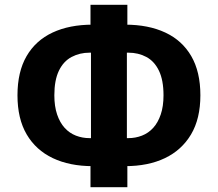

<svg xmlns="http://www.w3.org/2000/svg" viewBox="-20 -756 910 802"><path d="M358 26V-88L394 -62H367Q271 -62 200.5 -95.5Q130 -129 91.5 -194.5Q53 -260 53 -358Q53 -456 91 -521.5Q129 -587 199.5 -620Q270 -653 367 -653H394L358 -625V-736H512V-625L475 -653H503Q600 -653 670.5 -620Q741 -587 779 -521.5Q817 -456 817 -358Q817 -260 778 -194.5Q739 -129 669 -95.5Q599 -62 503 -62H475L512 -88V26ZM360 -150V-563L389 -536H354Q313 -536 279 -518Q245 -500 226 -460.5Q207 -421 207 -358Q207 -312 218.5 -278Q230 -244 250 -222Q270 -200 297 -189.5Q324 -179 354 -179H389ZM510 -150 481 -179H516Q546 -179 573 -189.5Q600 -200 620 -222Q640 -244 651.5 -278Q663 -312 663 -358Q663 -421 644 -460.5Q625 -500 591.5 -518Q558 -536 516 -536H481L510 -563Z"/></svg>

Font: Nunito Sans 10pt SemiCondensed ExtraBold
Style: Regular
Weight: 800
Width: 4
Designer: Vernon Adams
Foundry: Vernon Adams
Version: Version 3.101;gftools[0.9.27]